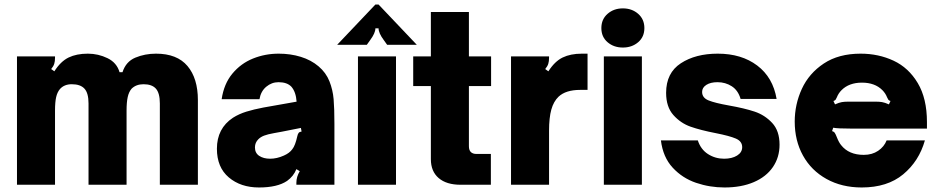

<svg xmlns="http://www.w3.org/2000/svg" viewBox="-20 -816 4146 848"><path d="M55 0V-567H223V-561Q223 -545 219.5 -534Q216 -523 206 -511L220 -501Q248 -545 283 -562Q318 -579 368 -579Q414 -579 455 -559Q496 -539 508 -497H521Q536 -544 578 -561.5Q620 -579 669 -579Q762 -579 808 -524.5Q854 -470 854 -374V0H686V-359Q686 -405 668.5 -424.5Q651 -444 614 -444Q581 -444 561 -424Q549 -410 544 -387Q539 -364 539 -328V0H371V-359Q371 -405 353 -424.5Q335 -444 297 -444Q264 -444 245 -423Q233 -409 228 -387Q223 -365 223 -328V0Z M938 -159Q938 -249 1009 -296Q1036 -313 1068.5 -323Q1101 -333 1143 -341L1290 -367Q1287 -410 1267 -433Q1248 -453 1210 -453Q1180 -453 1156 -433Q1132 -413 1126 -378H959Q969 -446 1006.5 -491Q1044 -536 1097.5 -557.5Q1151 -579 1211 -579Q1263 -579 1308.5 -565Q1354 -551 1387 -523Q1420 -495 1435 -457Q1450 -419 1453.5 -378Q1457 -337 1457 -269V0H1289V-9Q1289 -35 1304 -60L1289 -69Q1277 -38 1248 -17Q1205 12 1124 12Q1043 12 990.5 -32.5Q938 -77 938 -159ZM1234 -129Q1259 -140 1271 -157Q1284 -173 1293 -214Q1295 -224 1299 -229Q1303 -234 1312 -235L1309 -251L1223 -234L1190 -228Q1162 -223 1146.5 -217Q1131 -211 1121 -201Q1106 -186 1106 -165Q1106 -140 1125 -127.5Q1144 -115 1173 -115Q1203 -115 1234 -129Z M1729 0H1561V-567H1729ZM1469 -618 1638 -796H1652L1821 -618H1690L1675 -639Q1652 -670 1652 -691H1638Q1638 -670 1615 -639L1600 -618Z M2014 0Q1952 0 1917.5 -29.5Q1883 -59 1883 -113V-436H1805V-567H1883V-763H2051V-567H2149V-436H2051V-170Q2051 -136 2085 -136H2148V0Z M2237 0V-567H2405V-561Q2405 -545 2401.5 -534Q2398 -523 2388 -511L2402 -501Q2430 -545 2465 -562Q2500 -579 2550 -579H2575V-419H2543Q2479 -419 2447 -389Q2425 -368 2415 -332Q2405 -296 2405 -239V0Z M2815 0H2647V-567H2815ZM2636 -692Q2636 -731 2663.5 -755Q2691 -779 2731 -779Q2771 -779 2798.5 -755Q2826 -731 2826 -692Q2826 -653 2798.5 -629.5Q2771 -606 2731 -606Q2691 -606 2663.5 -629.5Q2636 -653 2636 -692Z M2899 -196H3062Q3075 -156 3107 -135.5Q3139 -115 3178 -115Q3213 -115 3235.5 -129Q3258 -143 3258 -166Q3258 -192 3230 -204Q3202 -216 3141 -228Q3074 -241 3030 -256.5Q2986 -272 2954 -308Q2922 -344 2922 -406Q2922 -494 2987 -536.5Q3052 -579 3150 -579Q3255 -579 3324.5 -526.5Q3394 -474 3410 -379H3251Q3240 -417 3212 -435Q3184 -453 3149 -453Q3118 -453 3099.5 -441Q3081 -429 3081 -410Q3081 -384 3109.5 -372.5Q3138 -361 3200 -350Q3268 -338 3313 -323Q3358 -308 3390.5 -273Q3423 -238 3423 -177Q3423 -121 3393.5 -78Q3364 -35 3309 -11.5Q3254 12 3180 12Q3115 12 3054.5 -8.5Q2994 -29 2951 -75.5Q2908 -122 2899 -196Z M3490 -279Q3490 -355 3521.5 -423.5Q3553 -492 3618.5 -535.5Q3684 -579 3781 -579Q3860 -579 3926.5 -548Q3993 -517 4033.5 -449Q4074 -381 4074 -277V-248H3743Q3677 -248 3660 -252L3655 -237Q3663 -235 3667 -229Q3671 -223 3676 -210Q3685 -187 3695 -175Q3729 -132 3795 -132Q3832 -132 3858.5 -150Q3885 -168 3896 -196H4065Q4039 -104 3969 -46Q3899 12 3786 12Q3698 12 3630.5 -25.5Q3563 -63 3526.5 -129Q3490 -195 3490 -279ZM3668 -355Q3686 -363 3698 -365Q3710 -367 3725 -367H3849Q3864 -367 3876 -365Q3888 -363 3906 -355L3913 -370Q3906 -372 3903.5 -375.5Q3901 -379 3898 -386Q3891 -404 3877 -418Q3844 -451 3787 -451Q3730 -451 3697 -418Q3683 -404 3676 -386Q3673 -379 3670.5 -375.5Q3668 -372 3661 -370Z"/></svg>

Font: Open Sauce Sans Black
Style: Regular
Weight: 900
Designer: Alfredo Marco Pradil
Foundry: Creative Sauce Fz LLC
Version: Version 1.477